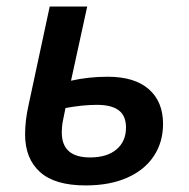

<svg xmlns="http://www.w3.org/2000/svg" viewBox="-20 -560 581 590"><path d="M198.2 -312Q252.4 -324.2 311 -324.2Q393.6 -324.2 437.3 -285.9Q481 -247.6 481 -179.2Q481 -123 452.6 -80.3Q424.3 -37.6 370.8 -13.9Q317.4 9.8 243.2 9.8Q148.4 9.8 102.8 -31.5Q57.1 -72.8 57.1 -147Q57.1 -189.9 67.9 -237.8L132.8 -540H248ZM277.8 -237.8Q233.4 -237.8 181.2 -228Q174.3 -195.3 172.1 -182.6Q169.9 -169.9 169.9 -152.8Q169.9 -76.2 256.8 -76.2Q308.6 -76.2 337.9 -100.8Q367.2 -125.5 367.2 -168Q367.2 -204.1 345 -220.9Q322.8 -237.8 277.8 -237.8Z"/></svg>

Font: Open Sans Semibold
Style: Italic
Weight: 600
Italic angle: -12°
Foundry: Ascender Corporation
Version: Version 1.10